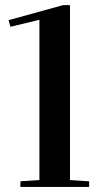

<svg xmlns="http://www.w3.org/2000/svg" viewBox="-20 -734 399 754"><path d="M254.9 -713.9V-26.9L330.1 -22V0H60.1V-22L134.8 -26.9V-656.2L21 -628.9L13.7 -654.8L228 -713.9Z"/></svg>

Font: VidalokaRegular
Style: Regular
Weight: 400
Designer: Cyreal (www.cyreal.org)
Foundry: Cyreal (www.cyreal.org)
Version: Version 1.000